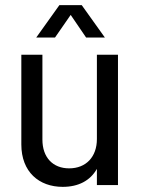

<svg xmlns="http://www.w3.org/2000/svg" viewBox="-20 -720 552 747"><path d="M224 7C285 7 331 -17 357 -63V0H439V-507H357V-179C357 -110 315 -65 249 -65C186 -65 145 -107 145 -177V-507H63V-158C63 -51 132 7 224 7ZM121 -574H194L255 -662L315 -574H388L298 -700H211Z"/></svg>

Font: Vanilla Cream Book
Style: Regular
Weight: 400
Designer: Jeremy Tribby, Jinavaṁso
Foundry: Tribby Type
Version: Version 1.422;Glyphs 3.1.2 (3151)